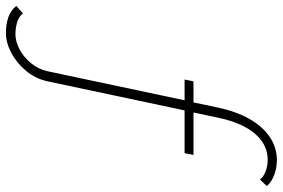

<svg xmlns="http://www.w3.org/2000/svg" viewBox="-235 -607 953 647"><g transform="rotate(90 241.5 -283.5)"><path d="M29 173Q0 173 -23.5 165Q-47 157 -62 138L-37 116Q-24 131 -4.5 136Q15 141 33 141Q58 141 84.5 127Q111 113 131 88.5Q151 64 158 33L256 -429H186L192 -459H263L280 -539Q293 -602 318.5 -647Q344 -692 379.5 -716Q415 -740 458 -740Q485 -740 509 -730.5Q533 -721 545 -706L523 -683Q514 -695 495.5 -702Q477 -709 456 -709Q405 -709 368 -665.5Q331 -622 314 -539L297 -459H440L434 -429H290L192 33Q183 74 156.5 105.5Q130 137 96 155Q62 173 29 173Z"/></g></svg>

Font: Raleway Thin ExtraLight
Style: Italic
Weight: 250
Italic angle: -12°
Version: Version 4.026